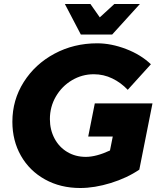

<svg xmlns="http://www.w3.org/2000/svg" viewBox="-20 -929 792 962"><path d="M455 -411H744L678 -79Q616 -37 535 -12Q454 13 382 13Q283 13 205.5 -30Q128 -73 85 -148.5Q42 -224 42 -319Q42 -428 99 -518Q156 -608 253 -660Q350 -712 467 -712Q537 -712 611.5 -683.5Q686 -655 736 -607L620 -479Q586 -515 542.5 -536Q499 -557 450 -557Q391 -557 340.5 -527Q290 -497 260 -445.5Q230 -394 230 -332Q230 -279 253 -235.5Q276 -192 317 -167.5Q358 -143 410 -143Q462 -143 531 -175L545 -245H422ZM553 -909H681L542 -756H385L305 -909H433L480 -842Z"/></svg>

Font: Gontserrat
Style: Bold Italic
Weight: 700
Italic angle: -11.3°
Designer: Julieta Ulanovsky
Foundry: Julieta Ulanovsky
Version: Version 6.001